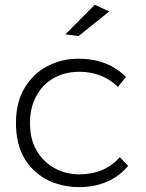

<svg xmlns="http://www.w3.org/2000/svg" viewBox="-20 -766 600 788"><path d="M303 2Q256 2 209.5 -13Q163 -28 125 -61.5Q45.5 -132 45.5 -261.5Q45.5 -345 80.2 -404Q115 -463 173.5 -494Q232 -525 303 -525Q422.5 -525 497 -450L464 -409.5Q399.5 -471.5 305 -471.5Q244.5 -471.5 195 -442.2Q145.5 -413 119.5 -352Q103 -312.5 103 -261.5Q103 -193 131.5 -146Q160 -99 206 -74.8Q252 -50.5 305 -50.5Q410 -50.5 471.5 -121L506 -85.5Q432.5 2 303 2ZM302.5 -618 248.5 -625 369 -746.5 428.5 -719Z"/></svg>

Font: Argentum Novus Light
Style: Regular
Weight: 300
Designer: Julieta Ulanovsky (font) & Cristiano Sobral (main changes)
Foundry: Julieta Ulanovsky (font) & Cristiano Sobral (main changes)
Version: Version 3.00;November 27, 2020;FontCreator 13.0.0.2655 64-bi